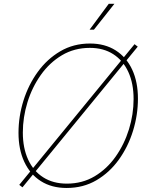

<svg xmlns="http://www.w3.org/2000/svg" viewBox="-20 -960 780 993"><path d="M324.7 12.2Q247.1 12.2 191.4 -23.2Q135.7 -58.6 105.7 -122.8Q75.7 -187 75.7 -272.9Q75.7 -357.4 101.3 -439.5Q127 -521.5 175.3 -588.1Q223.6 -654.8 291.7 -694.8Q359.9 -734.9 445.3 -734.9Q522.5 -734.9 578.1 -699.5Q633.8 -664.1 663.6 -600.1Q693.4 -536.1 693.4 -449.7Q693.4 -365.7 668 -283.4Q642.6 -201.2 594.7 -134.5Q546.9 -67.9 478.8 -27.8Q410.6 12.2 324.7 12.2ZM325.7 -10.3Q405.8 -10.3 469.5 -48.3Q533.2 -86.4 578.1 -150.1Q623 -213.9 647 -291.3Q670.9 -368.7 670.9 -447.8Q670.9 -528.3 643.8 -587.6Q616.7 -647 565.9 -679.7Q515.1 -712.4 444.8 -712.4Q364.3 -712.4 300.3 -674.3Q236.3 -636.2 191.2 -572.5Q146 -508.8 122.1 -431.2Q98.1 -353.5 98.1 -274.4Q98.1 -194.8 125.2 -135.3Q152.3 -75.7 203.4 -43Q254.4 -10.3 325.7 -10.3ZM96.2 8.8 79.6 -3.9 675.8 -731.4 692.4 -718.8ZM443.4 -806.6 542.5 -940.4H571.8L465.8 -806.6Z"/></svg>

Font: Inter 16pt Thin
Style: Italic
Weight: 250
Italic angle: -9.3988°
Version: Version 4.001;git-66647c0bb